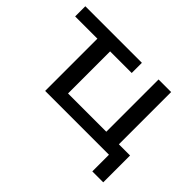

<svg xmlns="http://www.w3.org/2000/svg" viewBox="-130 -714 1068 1068"><g transform="rotate(45 404.0 -180.0)"><path d="M686 131V0H184V-411H9V-491H454V-411H284V-80H585V-491H684V-80H772V131Z"/></g></svg>

Font: Nunito Sans 10pt SemiExpanded Medium
Style: Regular
Weight: 500
Width: 6
Designer: Vernon Adams
Foundry: Vernon Adams
Version: Version 3.101;gftools[0.9.27]